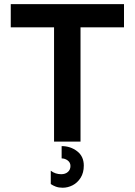

<svg xmlns="http://www.w3.org/2000/svg" viewBox="-20 -674 641 914"><path d="M237.3 0V-654.3H363.3V0ZM31.2 -543.9V-654.3H570.3V-543.9ZM278.3 219.7Q259.8 219.7 245.6 214.4Q231.4 209 221.7 202.1V138.7Q243.2 155.3 271.5 155.3Q291 155.3 303.2 144.5Q315.4 133.8 315.4 116.2Q315.4 99.6 302.2 89.8Q289.1 80.1 273.4 80.1V21.5Q315.4 21.5 347.2 45.9Q378.9 70.3 378.9 114.3Q378.9 148.4 363.8 172.4Q348.6 196.3 325.7 208Q302.7 219.7 278.3 219.7Z"/></svg>

Font: Sen SemiBold
Style: Regular
Weight: 600
Designer: Kosal Sen, Philatype
Foundry: Philatype
Version: Version 2.000;gftools[0.9.31]